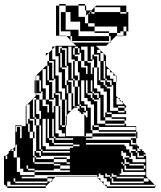

<svg xmlns="http://www.w3.org/2000/svg" viewBox="-28 -928 803 956"><path d="M200 -664H214L200 -650ZM272 -688H280V-680H272ZM456 -664H472V-678L470 -680H456ZM496 -592V-624H488V-662L486 -664H472V-624H488V-592ZM432 -656H440V-648H432ZM344 -616H336V-624H344ZM240 -528H216V-560H232V-536H240ZM432 -496V-528H424V-496ZM496 -528H504V-520H496ZM304 -528H312V-520H304ZM528 -496H504V-504H496V-520H520V-504H528ZM240 -464H248V-456H240ZM432 -464H440V-456H432ZM152 -424H144V-432H152ZM584 -408V-416L576 -424H568V-432L560 -440H552V-408ZM368 -400H376V-392H368ZM496 -368H504V-360H496ZM240 -304V-336H232V-304ZM112 -336H120V-328H112ZM432 -496H408V-528H400V-464H408V-456H424V-440H432V-432H440V-424H456V-312H496V-304H592V-312H496V-328H472V-440H464V-464H440V-472H432ZM432 -304H440V-296H432ZM304 -336H300V-350L304 -354V-368H280V-400H296V-368H304V-400H280V-432H248V-440H240V-456H264V-432H272V-464H248V-536H240V-560H216V-592H232V-560H240V-592H216V-600H208V-624H216V-616H232V-592H240V-624H216V-664H214L232 -682V-696H246L232 -682V-632H248V-552H264V-472H280V-432H296V-400H304V-432H296V-488H280V-568H264V-648H248V-696H246L250 -700H450L470 -680H472V-678L486 -664H488V-662L500 -650V-600L516 -584H520V-580L532 -568H536V-564L548 -552H552V-536H550V-550L548 -552H536V-564L532 -568H520V-580L516 -584H504V-552H520V-536H536V-520H550V-450L560 -440H568V-432L576 -424H584V-416L600 -400V-392H592V-400H560V-392H592V-376H600V-360H528V-368H504V-472H488V-488H472V-504H456V-592H440V-624H456V-592H464V-528H472V-520H488V-504H496V-496H504V-488H520V-376H560V-368H592V-376H560V-392H536V-504H528V-528H504V-536H496V-560H472V-592H488V-560H496V-592H472V-624H440V-632H432V-648H456V-624H464V-656H440V-696H424V-632H432V-624H408V-696H376V-680H392V-624H408V-616H424V-560H432V-592H440V-488H456V-472H472V-456H488V-344H496V-328H592V-312H600V-300H650V-272H656V-240H650V-272H464V-280H432V-296H464V-280H648V-296H464V-304H440V-408H424V-424H408V-440H392V-528H368V-568H360V-624H344V-632H328V-696H312V-616H328V-536H336V-528H344V-496H360V-464H368V-496H360V-528H344V-536H336V-552H360V-528H376V-424H392V-408H408V-392H424V-280H432V-264H648V-248H432V-264H400V-250H392V-358L390 -360H376V-368H368V-376H360V-390L358 -392H344V-394L350 -400L358 -392H360V-390L368 -382V-392H392V-376H400V-368H382L390 -360H392V-358L400 -350V-344H408V-376H400V-400H376V-408H368V-432H344V-464H360V-432H368V-464H344V-496H312V-504H304V-520H328V-496H336V-528H312V-600H304V-624H280V-656H296V-624H304V-656H280V-664H272V-680H296V-656H304V-688H280V-696H264V-664H272V-592H280V-584H296V-504H304V-464H312V-376H326L304 -354ZM240 -240H248V-232H240ZM664 -184V-186L656 -194V-184ZM680 -168H682L680 -170ZM176 -176H184V-168H176ZM696 -152V-154L688 -162V-152ZM104 -136V-144H88V-136ZM592 -144H584V-136H592V-120H600V-136H592ZM144 -144H152V-136H144ZM104 -120H88V-136H104ZM624 -144H616V-152H600V-168H584V-176H576V-152H584V-144H616V-136H632V-120H696V-136H648V-152H624ZM8 -104H0V-120H8ZM40 -120H24V-136H40ZM584 -72V-88H576V-72ZM8 -88H0V-104H8ZM112 -112H120V-104H112ZM40 -88H24V-104H40ZM8 -72H0V-88H8ZM688 -80V-88H600V-104H592V-112H616V-104H688V-88H696V-104H688V-112H616V-120H592V-112H584V-120H576V-112H584V-104H592V-80ZM8 -56H0V-72H8ZM40 -56H24V-72H40ZM576 -64H568V-56H696V-72H576ZM472 -56V-64H464V-56ZM536 -56V-64H528V-56ZM8 -40H0V-56H8ZM8 -40V-24H0V-40ZM48 -48H56V-40H48ZM688 -16V-24H536V-40H528V-48H552V-40H688V-24H712V-38L710 -40H688V-48H552V-56H528V-48H520V-56H504V-64H496V-48H520V-40H528V-16ZM208 -16V-24H48V-40H40V-24H48V-16ZM112 -144V-240H88V-296H104V-240H120V-144H136V-120H144V-112H240V-104H272V-88H320V-104H272V-112H240V-120H144V-136H240V-120H304V-112H320V-120H304V-136H240V-144H152V-152H144V-176H152V-168H168V-152H176V-144H304V-136H320V-152H176V-168H320V-176H184V-184H176V-240H152V-272H168V-240H176V-272H152V-304H120V-312H112V-328H136V-304H144V-336H120V-408H108L136 -436V-440H140L136 -436V-344H144V-336H152V-304H168V-272H176V-304H168V-336H152V-344H144V-360H168V-336H184V-200H200V-184H320V-192H336V-200H216V-216H200V-336H176V-376H168V-432H152V-440H140L150 -450V-464H144V-528H150V-496H168V-472H176V-464H152V-496H150V-464H152V-456H168V-432H184V-400H208V-368H216V-408H200V-432H184V-472H176V-496H152V-528H150V-550L200 -600H208V-528H216V-520H232V-440H240V-432H216V-504H200V-584H184V-488H200V-432H216V-424H232V-368H240V-400H248V-264H264V-248H296V-264H280V-280H264V-400H248V-432H264V-400H272V-304H280V-296H296V-304H280V-336H296V-304H300V-250H392V-248H432V-240H400V-232H624V-216H632V-232H624V-240H650V-208H656V-200H664V-186L666 -184H680V-176H688V-168H696V-154L700 -150V-50L710 -40H712V-38L742 -8H744V-6L750 0H744V-6L742 -8H520V-24H504V-40H488V-56H464V-48H456V-56H240V-72H320V-80H272V-88H240V-80H144V-88H112V-104H104V-88H112V-80H144V-72H240V-48H248L232 -32V-24H224L232 -32V-40H208V-48H240V-56H144V-72H88V-88H72V-144H56V-208H50V-200L48 -198V-176H40V-184H34L48 -198V-304H80V-300H50V-272H72V-240H80V-272H56V-296H72V-272H80V-300H100V-400L104 -404V-408H108L104 -404V-312H112V-272H120V-240H136V-152H144V-144H136V-136H120V-144ZM304 -592H280V-624H296V-600H304ZM344 -600H336V-616H344ZM344 -584H336V-600H344ZM344 -568H336V-584H344ZM368 -656H344V-688H336V-656H344V-648H360V-624H376V-592H400V-560H408V-600H392V-624H376V-664H368V-688H360V-696H344V-688H360V-664H368ZM344 -568V-552H336V-568ZM496 -528H472V-560H488V-536H496ZM552 -520H550V-536H552ZM176 -496V-528H168V-552H152V-528H168V-496ZM432 -464H408V-496H424V-472H432ZM464 -432H440V-440H432V-456H456V-440H464ZM368 -400H344V-432H360V-408H368ZM152 -408H144V-424H152ZM152 -392H144V-408H152ZM328 -376H326L328 -378V-464H312V-496H328V-464H336V-400H344V-394L328 -378ZM152 -376H144V-392H152ZM376 -376V-374L374 -376ZM152 -376V-360H144V-376ZM304 -304H300V-336H280V-368H296V-336H304ZM408 -328H400V-344H408ZM600 -344V-328H592V-336H528V-344H496V-360H528V-344ZM408 -312H400V-328H408ZM408 -296H400V-312H408ZM408 -280V-264H400V-280ZM408 -280H400V-296H408ZM240 -240H216V-272H232V-248H240ZM50 -272H56V-240H50ZM144 -240H136V-272H120V-304H136V-272H144ZM592 -208V-200H600V-184H616V-168H624V-152H632V-168H624V-200H616V-216H400V-208ZM648 -216H624V-208H648V-200H650V-208H648ZM240 -272V-304H216V-336H208V-240H216V-232H232V-216H240V-208H336V-200H368V-208H336V-216H240V-232H336V-240H248V-248H240V-272H216V-304H232V-272ZM176 -176H152V-240H168V-184H176ZM688 -144V-152H664V-168H656V-176H674L666 -184H656V-176H648V-184H632V-200H624V-176H648V-168H656V-144ZM8 -120H0V-136H8ZM40 -136V-144H24V-136ZM40 -104V-112H24V-104ZM112 -112V-120H88V-112ZM112 -144V-120H120V-112H144V-104H88V-112H80V-144H72V-208H80V-144ZM40 -72V-80H24V-72ZM48 -48V-56H24V-48ZM0 0V-8H-8V-152H2L0 -150V-136H8V-152H2L16 -166V-176H24V-184H34L26 -176H40V-144H56V-72H72V-56H144V-48H80V-40H24V-48H16V-166L24 -174V-144H48V-112H40V-120H24V-112H48V-80H40V-88H24V-80H48V-56H56V-48H80V-40H208V-24H224L200 0V-8H24V-24H8V-8H0V-24H8V0H200V8H8V0ZM744 8H504V0H500L492 -8H488V-12L476 -24H472V-28L460 -40H456V-44L452 -48H248L250 -50H450L452 -48H456V-44L460 -40H472V-28L476 -24H488V-12L492 -8H504V0H744ZM401 -850V-876H395V-900H363V-908H395V-900H401V-876H427ZM443 -892V-868H571V-860H601V-868H571V-892ZM299 -844H275V-868H299ZM299 -812H275V-844H299V-820H323V-868H299V-900H267V-908H299V-900H363V-844H395V-812H411V-796H443V-772H515V-764H555V-750H551L523 -722V-716H517L523 -722V-748H515V-764H443V-772H363V-748H515V-724H331V-748H323V-772H275V-780H363V-772H371V-820H299ZM587 -748H555V-750H587V-772H571V-764H555V-796H443V-812H411V-860H419V-868H427V-860H443V-868H427V-876L451 -900H601V-868H611V-772H601V-796H587V-772H601V-750H587ZM299 -812H275V-780H299ZM351 -700 335 -716H331V-720L327 -724H323V-728L303 -748H267V-750H251V-900H267V-750H301L303 -748H323V-728L327 -724H331V-720L335 -716H517L501 -700Z"/></svg>

Font: Rubik Broken Fax
Style: Regular
Weight: 400
Designer: Hubert and Fischer, NaN
Foundry: Hubert and Fischer, NaN
Version: Version 2.201